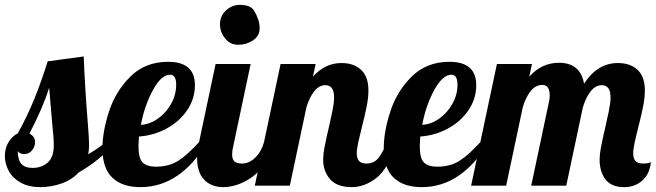

<svg xmlns="http://www.w3.org/2000/svg" viewBox="-52 -763 2695 789"><path d="M33 -12.5C55 -0.2 82 6 114 6C142.7 6 171.2 1.2 199.5 -8.5C227.8 -18.2 251.7 -33.3 271 -54C330.3 -88 381.3 -129.7 424 -179H382C365.3 -163.7 341.3 -147 310 -129C312.7 -139 314 -151.7 314 -167C314 -185 312.3 -214 309 -254C301 -353.3 295.3 -445.7 292 -531L144 -511C126.7 -455.7 108.3 -404.2 89 -356.5C69.7 -308.8 47 -261.7 21 -215C6.3 -207.7 -6.2 -195.8 -16.5 -179.5C-26.8 -163.2 -32 -144 -32 -122C-32 -100.7 -26.7 -80.2 -16 -60.5C-5.3 -40.8 11 -24.8 33 -12.5ZM144 -95C127.3 -80.3 106.7 -73 82 -73C60.7 -73 45.2 -78.7 35.5 -90C25.8 -101.3 21 -119 21 -143C25 -134.3 34 -130 48 -130C60.7 -130 71.2 -135 79.5 -145C87.8 -155 92 -166.3 92 -179C92 -194.3 84.3 -206 69 -214C107 -287.3 134 -350.3 150 -403C152 -377 156.3 -326 163 -250C167 -214 169 -186 169 -166C169 -133.3 160.7 -109.7 144 -95Z M410 -32.5C437.3 -6.8 475.7 6 525 6C634.3 6 726 -55.7 800 -179H766C735.3 -145 707.2 -119.7 681.5 -103C655.8 -86.3 625 -78 589 -78C563.7 -78 545.3 -83.8 534 -95.5C522.7 -107.2 517 -129.3 517 -162C517 -168.7 517.7 -182 519 -202C559 -204.7 596.7 -215.5 632 -234.5C667.3 -253.5 695.7 -278.7 717 -310C738.3 -341.3 749 -375.7 749 -413C749 -477 712.3 -509 639 -509C576.3 -509 524.7 -488.8 484 -448.5C443.3 -408.2 414 -360.3 396 -305C378 -249.7 369 -199 369 -153C369 -98.3 382.7 -58.2 410 -32.5ZM597.5 -276C575.2 -260 551.7 -251.3 527 -250C537 -303.3 553.5 -351 576.5 -393C599.5 -435 623 -456 647 -456C663.7 -456 672 -442.3 672 -415C672 -387.7 665.2 -361.7 651.5 -337C637.8 -312.3 619.8 -292 597.5 -276Z M873 -605C887 -587.7 905 -579 927 -579C949 -579 969.2 -585 987.5 -597C1005.8 -609 1015 -626 1015 -648C1015 -670 1007.3 -693.8 992 -719.5C982 -735.2 962.7 -743 934 -743C912 -743 892.8 -735.3 876.5 -720C860.2 -704.7 852 -686 852 -664C852 -642 859 -622.3 873 -605ZM787.5 -24C807.2 -4 833 6 865 6C903 6 941.3 -6.8 980 -32.5C1018.7 -58.2 1050.3 -107 1075 -179H1033C1025.7 -153 1013.7 -131.8 997 -115.5C980.3 -99.2 962.3 -91 943 -91C928.3 -91 917.8 -93.8 911.5 -99.5C905.2 -105.2 902 -114.7 902 -128C902 -139.3 903.3 -150 906 -160L978 -500H834L766 -179C760.7 -152.3 758 -130.7 758 -114C758 -74 767.8 -44 787.5 -24Z M1304.5 -26.5C1323.5 -4.8 1353.3 6 1394 6C1428.7 6 1462.2 -6.5 1494.5 -31.5C1526.8 -56.5 1555.3 -105.7 1580 -179H1538C1526 -149 1514 -126.8 1502 -112.5C1490 -98.2 1474 -91 1454 -91C1439.3 -91 1429 -94.7 1423 -102C1417 -109.3 1414 -119.7 1414 -133C1414 -144.3 1416.2 -159.8 1420.5 -179.5C1424.8 -199.2 1429.7 -219.3 1435 -240C1443.7 -274 1450.3 -302.8 1455 -326.5C1459.7 -350.2 1462 -371.7 1462 -391C1462 -429 1452 -457.3 1432 -476C1412 -494.7 1385 -504 1351 -504C1306.3 -504 1267.3 -485.3 1234 -448L1245 -500H1101L995 0H1139L1207 -321C1215 -348.3 1225.7 -370.5 1239 -387.5C1252.3 -404.5 1267.7 -413 1285 -413C1309 -413 1321 -396 1321 -362C1321 -348 1318.7 -329.7 1314 -307C1309.3 -284.3 1304.3 -261.3 1299 -238C1297.7 -233.3 1295.2 -222.7 1291.5 -206C1287.8 -189.3 1284.3 -172.2 1281 -154.5C1277.7 -136.8 1276 -121 1276 -107C1276 -75 1285.5 -48.2 1304.5 -26.5Z M1566 -32.5C1593.3 -6.8 1631.7 6 1681 6C1790.3 6 1882 -55.7 1956 -179H1922C1891.3 -145 1863.2 -119.7 1837.5 -103C1811.8 -86.3 1781 -78 1745 -78C1719.7 -78 1701.3 -83.8 1690 -95.5C1678.7 -107.2 1673 -129.3 1673 -162C1673 -168.7 1673.7 -182 1675 -202C1715 -204.7 1752.7 -215.5 1788 -234.5C1823.3 -253.5 1851.7 -278.7 1873 -310C1894.3 -341.3 1905 -375.7 1905 -413C1905 -477 1868.3 -509 1795 -509C1732.3 -509 1680.7 -488.8 1640 -448.5C1599.3 -408.2 1570 -360.3 1552 -305C1534 -249.7 1525 -199 1525 -153C1525 -98.3 1538.7 -58.2 1566 -32.5ZM1753.5 -276C1731.2 -260 1707.7 -251.3 1683 -250C1693 -303.3 1709.5 -351 1732.5 -393C1755.5 -435 1779 -456 1803 -456C1819.7 -456 1828 -442.3 1828 -415C1828 -387.7 1821.2 -361.7 1807.5 -337C1793.8 -312.3 1775.8 -292 1753.5 -276Z M2436 -26C2452 -4.7 2477.7 6 2513 6C2541.7 6 2566.2 -2.7 2586.5 -20C2606.8 -37.3 2619 -63 2623 -97C2617 -93 2606 -91 2590 -91C2575.3 -91 2565 -94.7 2559 -102C2553 -109.3 2550 -119.7 2550 -133C2550 -144.3 2552.2 -159.8 2556.5 -179.5C2560.8 -199.2 2565.7 -219.3 2571 -240C2579.7 -274 2586.3 -302.8 2591 -326.5C2595.7 -350.2 2598 -371.7 2598 -391C2598 -429 2588 -457.3 2568 -476C2548 -494.7 2521 -504 2487 -504C2431 -504 2384.7 -475.7 2348 -419C2338 -476.3 2303.7 -505 2245 -505C2197.7 -505 2157 -486 2123 -448L2134 -500H1990L1884 0H2028L2096 -321C2104 -349 2114.8 -371.5 2128.5 -388.5C2142.2 -405.5 2158.3 -414 2177 -414C2197 -414 2207 -399.3 2207 -370C2207 -361.3 2206 -353 2204 -345L2131 0H2275L2343 -321C2351 -348.3 2361.7 -370.5 2375 -387.5C2388.3 -404.5 2403.7 -413 2421 -413C2445 -413 2457 -396 2457 -362C2457 -348 2454.7 -329.7 2450 -307C2445.3 -284.3 2440.3 -261.3 2435 -238C2433.7 -233.3 2431.2 -222.7 2427.5 -206C2423.8 -189.3 2420.3 -172.2 2417 -154.5C2413.7 -136.8 2412 -121 2412 -107C2412 -74.3 2420 -47.3 2436 -26Z"/></svg>

Font: DonutKreme
Style: Regular
Weight: 400
Designer: Impallari Type
Foundry: Impallari Type
Version: Version 2.100